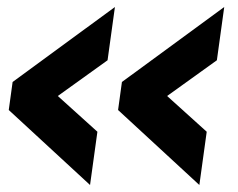

<svg xmlns="http://www.w3.org/2000/svg" viewBox="-20 -528 678 548"><path d="M549 0 317 -214 328 -294 620 -508 599 -356 457 -254 570 -152ZM237 0 5 -214 16 -294 308 -508 287 -356 145 -254 258 -152Z"/></svg>

Font: Mohave
Style: Bold Italic
Weight: 700
Italic angle: -8°
Designer: Gumpita Rahayu
Foundry: Tokotype
Version: Version 2.003; ttfautohint (v1.8.3)